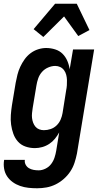

<svg xmlns="http://www.w3.org/2000/svg" viewBox="-33 -785 553 1028"><path d="M166 223Q142 223 119 220.5Q96 218 74.5 210.5Q53 203 35 190Q17 177 5 159Q-7 141 -11 118Q-15 95 -11 72V71H100Q98 85 104.5 97Q111 109 122 115.5Q133 122 146.5 124.5Q160 127 174 127Q192 127 210.5 118Q229 109 241 93Q253 77 259 58.5Q265 40 268 22L284 -76Q274 -58 261 -42Q248 -26 230.5 -14.5Q213 -3 193 2.5Q173 8 154 8Q127 8 103 -0.5Q79 -9 63 -27Q47 -45 38.5 -68.5Q30 -92 26.5 -117.5Q23 -143 25 -169.5Q27 -196 31 -222L51 -342Q55 -364 60.5 -385.5Q66 -407 75.5 -427.5Q85 -448 98.5 -467Q112 -486 130.5 -500Q149 -514 171 -521Q193 -528 214 -528Q239 -528 262.5 -520.5Q286 -513 302 -497Q318 -481 327.5 -459Q337 -437 340 -414L358 -520H471L379 37Q374 62 366 86.5Q358 111 343.5 133Q329 155 308.5 173Q288 191 264.5 202.5Q241 214 216 218.5Q191 223 166 223ZM202 -88Q220 -88 238 -94Q256 -100 270 -113.5Q284 -127 291.5 -144.5Q299 -162 302 -180L321 -300Q324 -314 325 -328.5Q326 -343 325.5 -357Q325 -371 321.5 -384.5Q318 -398 310 -409Q302 -420 289.5 -426Q277 -432 263 -432Q244 -432 224.5 -423.5Q205 -415 191.5 -399.5Q178 -384 171.5 -365Q165 -346 162 -327L142 -207Q140 -193 138.5 -179.5Q137 -166 138.5 -153Q140 -140 144.5 -128Q149 -116 157 -106.5Q165 -97 177 -92.5Q189 -88 202 -88ZM199 -587 147 -629 262 -765H378L446 -624L386 -592L310 -697Z"/></svg>

Font: Iosevka Term Curly Oblique
Style: Bold
Weight: 700
Italic angle: -9°
Designer: Belleve Invis
Foundry: Belleve Invis
Version: Version 32.3.0